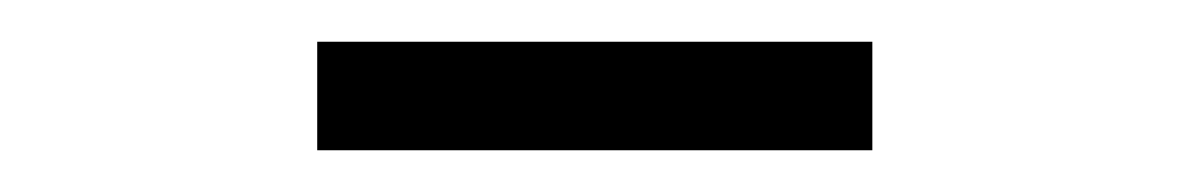

<svg xmlns="http://www.w3.org/2000/svg" viewBox="-20 -320 570 92"><path d="M132 -248H398V-300H132Z"/></svg>

Font: Noto Sans Mono Condensed Light
Style: Regular
Weight: 300
Width: 3
Designer: Monotype Design Team
Foundry: Monotype Imaging Inc.
Version: Version 2.014